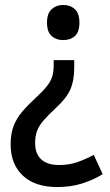

<svg xmlns="http://www.w3.org/2000/svg" viewBox="-20 -565 445 776"><path d="M280 -292Q280 -239 264 -203Q248 -167 205 -128Q174 -99 155.5 -77.5Q137 -56 129.5 -35Q122 -14 122 13Q122 57 147 79.5Q172 102 219 102Q259 102 292 90.5Q325 79 359 61L395 139Q356 163 310.5 177Q265 191 212 191Q121 191 72 144.5Q23 98 23 19Q23 -25 35 -56Q47 -87 70.5 -114.5Q94 -142 128 -173Q156 -199 171 -218.5Q186 -238 191.5 -257Q197 -276 197 -301V-322H280ZM301 -474Q301 -436 283 -419.5Q265 -403 235 -403Q207 -403 188.5 -419.5Q170 -436 170 -474Q170 -511 189 -528Q208 -545 235 -545Q264 -545 282.5 -528Q301 -511 301 -474Z"/></svg>

Font: Noto Sans Thai SemCond Med
Style: Regular
Weight: 500
Width: 4
Designer: Monotype Design Team
Foundry: Monotype Imaging Inc.
Version: Version 2.002; ttfautohint (v1.8.4.7-5d5b)